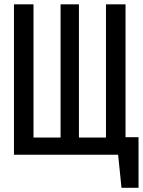

<svg xmlns="http://www.w3.org/2000/svg" viewBox="-20 -727 671 902"><path d="M630.8 -82.6V155.4H550.8L534.9 0H45.6V-706.7H137.4V-81H264.6V-706.7H350.8V-81H477.9V-706.7H569.7V-82.6Z"/></svg>

Font: Fira Code Retina
Style: Regular
Weight: 450
Monospace: yes
Designer: Carrois Corporate, Edenspiekermann AG, Nikita Prokopov
Foundry: Carrois Corporate, Edenspiekermann AG, Nikita Prokopov
Version: Version 6.002